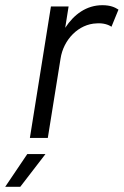

<svg xmlns="http://www.w3.org/2000/svg" viewBox="-66 -531 476 739"><path d="M328 -511C267 -511 219 -476 185 -424L198 -506H130L49 0H118L167 -305C178 -379 237 -439 306 -441C331 -443 352 -436 363 -428L390 -494C376 -503 359 -511 328 -511ZM-46 188H12L109 62H39Z"/></svg>

Font: Arthouse Owned
Style: Italic
Weight: 400
Italic angle: -10°
Designer: Jeremy Tribby
Foundry: Tribby Type
Version: Version 1.000;PS 001.000;hotconv 1.0.88;makeotf.lib2.5.64775